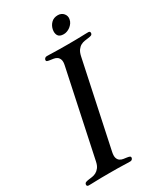

<svg xmlns="http://www.w3.org/2000/svg" viewBox="-241 -908 829 985"><g transform="rotate(-30 174.0 -416.0)"><path d="M168.9 -85.9Q164.6 -64.5 168.5 -52.5Q172.4 -40.5 180.9 -34.7Q189.5 -28.8 200.4 -27.1Q211.4 -25.4 220.9 -24.2Q230.5 -22.9 236.3 -20.3Q242.2 -17.6 240.7 -9.8Q239.7 -5.4 235.8 -1.7Q231.9 2 225.1 2Q216.3 2 206.5 1.7Q196.8 1.5 183.1 1Q169.4 0.5 150.1 0.2Q130.9 0 102.5 0Q74.7 0 55.2 0.2Q35.6 0.5 22 1Q8.3 1.5 -1.7 1.7Q-11.7 2 -20.5 2Q-27.3 2 -29.8 -1.7Q-32.2 -5.4 -31.2 -9.8Q-29.8 -17.6 -22.7 -20.3Q-15.6 -22.9 -5.6 -24.2Q4.4 -25.4 16.1 -27.1Q27.8 -28.8 38.8 -34.7Q49.8 -40.5 59.1 -52.5Q68.4 -64.5 72.8 -85.9L180.2 -591.8Q185.1 -613.8 180.9 -625.7Q176.8 -637.7 168.2 -643.6Q159.7 -649.4 148.7 -651.1Q137.7 -652.8 128.2 -654.1Q118.7 -655.3 112.8 -657.7Q106.9 -660.2 108.4 -668Q109.4 -672.4 113.5 -676.3Q117.7 -680.2 124.5 -680.2Q133.3 -680.2 143.1 -679.9Q152.8 -679.7 166.5 -679.2Q180.2 -678.7 199.5 -678.5Q218.8 -678.2 246.6 -678.2Q274.9 -678.2 294.2 -678.5Q313.5 -678.7 327.4 -679.2Q341.3 -679.7 351.3 -679.9Q361.3 -680.2 370.1 -680.2Q377 -680.2 379.2 -676.3Q381.3 -672.4 380.4 -668Q378.9 -660.2 371.8 -657.7Q364.7 -655.3 354.7 -654.1Q344.7 -652.8 333 -651.1Q321.3 -649.4 310.3 -643.6Q299.3 -637.7 290.3 -625.7Q281.2 -613.8 276.4 -591.8ZM219.7 -784.2Q224.1 -804.7 238.8 -819.3Q253.4 -834 278.3 -834Q288.6 -834 297.1 -830.1Q305.7 -826.2 311.5 -819.3Q317.4 -812.5 319.8 -803.5Q322.3 -794.4 319.8 -784.2Q317.9 -773.4 311.5 -764.4Q305.2 -755.4 296.4 -748.5Q287.6 -741.7 277.3 -737.8Q267.1 -733.9 256.8 -733.9Q231.9 -733.9 223.6 -748.3Q215.3 -762.7 219.7 -784.2Z"/></g></svg>

Font: XB Zar
Style: Italic
Weight: 400
Italic angle: -12°
Designer: Behnam
Foundry: Irmug
Version: Version 8.005 2009